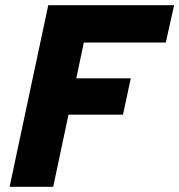

<svg xmlns="http://www.w3.org/2000/svg" viewBox="-20 -720 691 740"><path d="M17 0 166 -700H651L619 -556H303L274 -418H484L454 -278H244L185 0Z"/></svg>

Font: Red Hat Mono
Style: Italic
Weight: 300
Italic angle: -12°
Monospace: yes
Designer: Pentagram, MCKL
Foundry: Pentagram, MCKL
Version: Version 1.023